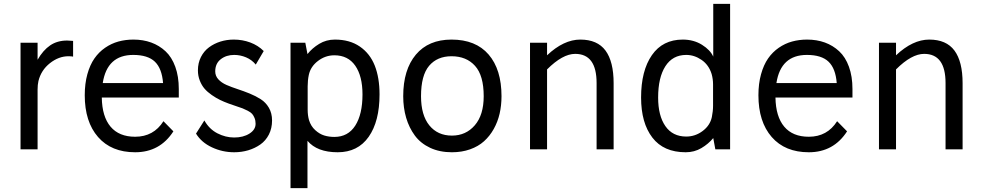

<svg xmlns="http://www.w3.org/2000/svg" viewBox="-20 -770 5064 990"><path d="M326.2 -561Q334.5 -561 356.9 -559.1V-478Q349.1 -480 333 -480Q282.7 -480 237.3 -444.1Q191.9 -408.2 178.2 -352.1Q173.8 -333 173.8 -308.1V0H85.9V-549.8H173.8V-461.9Q202.1 -511.2 238.8 -536.1Q275.4 -561 326.2 -561Z M901.9 -311V-267.1H504.9Q506.3 -168.9 550 -116.9Q593.8 -64.9 676.8 -64.9Q772 -64.9 822.8 -145L874 -92.8Q804.7 15.1 676.8 15.1Q554.2 15.1 485.6 -63.5Q417 -142.1 417 -278.8Q417 -338.9 430.4 -387.2Q443.8 -435.5 466.8 -468.5Q489.7 -501.5 522 -523.7Q554.2 -545.9 590.6 -555.9Q627 -565.9 668 -565.9Q717.8 -565.9 759.5 -550.8Q801.3 -535.6 833.5 -505.6Q865.7 -475.6 883.8 -425.8Q901.9 -376 901.9 -311ZM667 -486.8Q532.2 -486.8 509.8 -341.8H820.8Q814.9 -417 778.6 -451.9Q742.2 -486.8 667 -486.8Z M1339.8 -506.8 1298.8 -437Q1278.3 -461.9 1248.5 -474.4Q1218.8 -486.8 1187.5 -486.8Q1146.5 -486.8 1118.2 -464.6Q1089.8 -442.4 1089.8 -401.9Q1089.8 -378.4 1106 -360.8Q1122.1 -343.3 1147.9 -332Q1173.8 -320.8 1205.1 -310.5Q1236.3 -300.3 1267.6 -287.6Q1298.8 -274.9 1324.7 -258.3Q1350.6 -241.7 1366.7 -213.9Q1382.8 -186 1382.8 -148.9Q1382.8 -108.4 1366.5 -76.4Q1350.1 -44.4 1322.3 -24.9Q1294.4 -5.4 1260 4.9Q1225.6 15.1 1187.5 15.1Q1127 15.1 1072.8 -10.3Q1018.6 -35.6 990.7 -81.1L1033.7 -148.9Q1059.1 -104 1101.1 -82.5Q1143.1 -61 1187.5 -61Q1234.4 -61 1266.1 -81.1Q1297.9 -101.1 1297.9 -131.8Q1297.9 -148.4 1292.5 -161.6Q1287.1 -174.8 1280 -182.9Q1272.9 -190.9 1257.3 -199Q1241.7 -207 1231 -211.2Q1220.2 -215.3 1196.5 -223.1Q1172.9 -231 1159.7 -235.8Q1134.3 -245.1 1114.3 -254.9Q1094.2 -264.6 1072 -280Q1049.8 -295.4 1034.9 -312.5Q1020 -329.6 1010.3 -354.2Q1000.5 -378.9 1000.5 -407.2Q1000.5 -445.3 1016.1 -476.1Q1031.7 -506.8 1057.9 -526.1Q1084 -545.4 1116.7 -555.7Q1149.4 -565.9 1185.5 -565.9Q1230 -565.9 1270.3 -551Q1310.5 -536.1 1339.8 -506.8Z M1707 -565.9Q1783.2 -565.9 1835.4 -530Q1887.7 -494.1 1912.4 -431.6Q1937 -369.1 1937 -283.2Q1937 -144.5 1881.1 -64.7Q1825.2 15.1 1721.2 15.1Q1615.2 15.1 1565.4 -43.9V200.2H1478V-549.8H1554.2L1565.4 -491.2Q1589.8 -522 1626 -543.9Q1662.1 -565.9 1707 -565.9ZM1704.1 -64Q1774.4 -64 1811.8 -122.3Q1849.1 -180.7 1849.1 -283.2Q1849.1 -377.4 1811.8 -431.2Q1774.4 -484.9 1704.1 -484.9Q1657.7 -484.9 1619.6 -455.8Q1581.5 -426.8 1572.3 -383.8Q1566.4 -355.5 1566.4 -325.2V-204.1Q1566.4 -175.8 1573.2 -150.9Q1583 -119.1 1605.5 -98.9Q1627.9 -78.6 1652.1 -71.3Q1676.3 -64 1704.1 -64Z M2308.1 -565.9Q2433.1 -565.9 2499.5 -488.8Q2565.9 -411.6 2565.9 -273.9Q2565.9 -226.6 2556.2 -184.1Q2546.4 -141.6 2525.9 -105Q2505.4 -68.4 2475.8 -41.7Q2446.3 -15.1 2403.8 0Q2361.3 15.1 2310.1 15.1Q2247.1 15.1 2198 -7.8Q2148.9 -30.8 2119.1 -71Q2089.4 -111.3 2074.2 -162.8Q2059.1 -214.4 2059.1 -273.9Q2059.1 -410.6 2124.3 -488.3Q2189.5 -565.9 2308.1 -565.9ZM2308.1 -480Q2234.4 -480 2192.6 -430.7Q2150.9 -381.3 2150.9 -273.9Q2150.9 -176.3 2193.8 -123.5Q2236.8 -70.8 2310.1 -70.8Q2382.3 -70.8 2428.2 -124Q2474.1 -177.2 2474.1 -273.9Q2474.1 -380.9 2429.4 -430.4Q2384.8 -480 2308.1 -480Z M2972.2 -565.9Q3060.1 -565.9 3102.1 -509.3Q3144 -452.6 3144 -340.8V0H3056.2V-341.8Q3056.2 -492.2 2945.8 -492.2Q2880.9 -492.2 2800.8 -412.1V0H2712.9V-549.8H2800.8V-484.9Q2886.7 -565.9 2972.2 -565.9Z M3657.7 -750H3744.6V0H3668.5L3657.7 -58.1Q3632.8 -27.8 3596.4 -6.3Q3560.1 15.1 3515.6 15.1Q3401.9 15.1 3343.8 -60.5Q3285.6 -136.2 3285.6 -267.1Q3285.6 -405.3 3341.3 -485.6Q3397 -565.9 3500.5 -565.9Q3556.6 -565.9 3599.6 -539.1Q3642.6 -512.2 3657.7 -478ZM3518.6 -65.9Q3564.9 -65.9 3603 -94.5Q3641.1 -123 3650.4 -166Q3656.7 -196.8 3656.7 -225.1V-335Q3656.7 -361.8 3649.4 -388.2Q3634.8 -435.5 3597.4 -461.2Q3560.1 -486.8 3518.6 -486.8Q3448.2 -486.8 3410.9 -428.5Q3373.5 -370.1 3373.5 -267.1Q3373.5 -173.3 3410.9 -119.6Q3448.2 -65.9 3518.6 -65.9Z M4375.5 -311V-267.1H3978.5Q3980 -168.9 4023.7 -116.9Q4067.4 -64.9 4150.4 -64.9Q4245.6 -64.9 4296.4 -145L4347.7 -92.8Q4278.3 15.1 4150.4 15.1Q4027.8 15.1 3959.2 -63.5Q3890.6 -142.1 3890.6 -278.8Q3890.6 -338.9 3904.1 -387.2Q3917.5 -435.5 3940.4 -468.5Q3963.4 -501.5 3995.6 -523.7Q4027.8 -545.9 4064.2 -555.9Q4100.6 -565.9 4141.6 -565.9Q4191.4 -565.9 4233.2 -550.8Q4274.9 -535.6 4307.1 -505.6Q4339.4 -475.6 4357.4 -425.8Q4375.5 -376 4375.5 -311ZM4140.6 -486.8Q4005.9 -486.8 3983.4 -341.8H4294.4Q4288.6 -417 4252.2 -451.9Q4215.8 -486.8 4140.6 -486.8Z M4771.5 -565.9Q4859.4 -565.9 4901.4 -509.3Q4943.4 -452.6 4943.4 -340.8V0H4855.5V-341.8Q4855.5 -492.2 4745.1 -492.2Q4680.2 -492.2 4600.1 -412.1V0H4512.2V-549.8H4600.1V-484.9Q4686 -565.9 4771.5 -565.9Z"/></svg>

Font: Stilu
Style: Regular
Weight: 400
Designer: Genilson Lima Santos
Foundry: Genilson Lima Santos
Version: Version 1.200;PS 001.200;hotconv 1.0.88;makeotf.lib2.5.64775